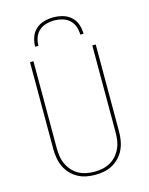

<svg xmlns="http://www.w3.org/2000/svg" viewBox="-139 -1041 878 1134"><g transform="rotate(-15 300.0 -473.5)"><path d="M300 8Q272 8 244.5 2.5Q217 -3 193 -16.5Q169 -30 150 -50.5Q131 -71 119.5 -96.5Q108 -122 103.5 -149.5Q99 -177 99 -205V-735H120V-205Q120 -180 123.5 -155Q127 -130 137.5 -107Q148 -84 164.5 -65Q181 -46 203 -33.5Q225 -21 250 -16Q275 -11 300 -11Q325 -11 350 -16Q375 -21 397 -33.5Q419 -46 435.5 -65Q452 -84 462.5 -107Q473 -130 476.5 -155Q480 -180 480 -205V-735H501V-205Q501 -177 496.5 -149.5Q492 -122 480.5 -96.5Q469 -71 450 -50.5Q431 -30 407 -16.5Q383 -3 355.5 2.5Q328 8 300 8ZM152 -815Q152 -844 161.5 -872Q171 -900 192.5 -919.5Q214 -939 242.5 -947Q271 -955 300 -955Q329 -955 357.5 -947Q386 -939 407.5 -919.5Q429 -900 438.5 -872Q448 -844 448 -815H428Q428 -840 419.5 -864.5Q411 -889 392.5 -905.5Q374 -922 349.5 -929Q325 -936 300 -936Q275 -936 250.5 -929Q226 -922 207.5 -905.5Q189 -889 180.5 -864.5Q172 -840 172 -815Z"/></g></svg>

Font: Iosevka SS04 Thin Extended
Style: Regular
Weight: 100
Width: 7
Monospace: yes
Designer: Belleve Invis
Foundry: Belleve Invis
Version: Version 19.0.0; ttfautohint (v1.8.4)